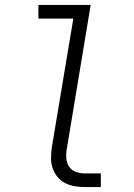

<svg xmlns="http://www.w3.org/2000/svg" viewBox="-20 -755 540 775"><path d="M322 0Q301 0 280.5 -3.5Q260 -7 242 -16.5Q224 -26 211.5 -41.5Q199 -57 192.5 -76Q186 -95 186 -116.5Q186 -138 189 -159L276 -680H135V-735H346L249 -150Q246 -132 248 -113.5Q250 -95 260 -81Q270 -67 287 -61Q304 -55 322 -55H387V0Z"/></svg>

Font: Iosevka SS04 Light Oblique
Style: Regular
Weight: 300
Italic angle: -9°
Monospace: yes
Designer: Belleve Invis
Foundry: Belleve Invis
Version: Version 19.0.0; ttfautohint (v1.8.4)